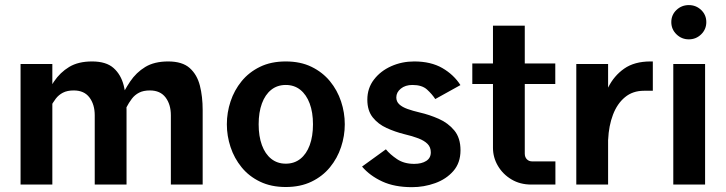

<svg xmlns="http://www.w3.org/2000/svg" viewBox="-20 -744 2927 774"><path d="M62.9 -486.1V0H191V-486.1ZM153.2 -335 182.1 -309.9Q192.7 -330.3 204.6 -345.9Q216.4 -361.5 233.8 -370.4Q251.2 -379.4 277.3 -379.4Q319.3 -379.4 340.6 -351.1Q361.9 -322.8 361.9 -279.3V0H490.1V-300.5Q490.1 -354.6 478.9 -398.9Q467.7 -443.2 437.8 -469.8Q408 -496.3 351.1 -496.3Q295.4 -496.3 258.8 -474.1Q222.2 -451.9 197.6 -415.2Q173 -378.5 153.2 -335ZM460.1 -335 489 -309.9Q499.6 -330.3 511.5 -345.9Q523.3 -361.5 540.7 -370.4Q558.1 -379.4 584.2 -379.4Q626.2 -379.4 647.5 -351.1Q668.8 -322.8 668.8 -279.3V0H797V-300.5Q797 -354.6 785.8 -398.9Q774.5 -443.2 744.7 -469.8Q714.8 -496.3 658 -496.3Q602.3 -496.3 565.7 -474.1Q529.1 -451.9 504.5 -415.2Q479.9 -378.5 460.1 -335Z M1132 -401.5Q1166.1 -401.5 1190.6 -382Q1215.1 -362.4 1228.4 -326.8Q1241.7 -291.3 1241.7 -242.9Q1241.7 -194.7 1228.6 -159Q1215.5 -123.3 1191 -103.8Q1166.5 -84.2 1132 -84.2Q1097.9 -84.2 1073.4 -103.8Q1048.8 -123.3 1035.8 -159Q1022.7 -194.7 1022.7 -242.9Q1022.7 -291.3 1035.8 -326.8Q1048.8 -362.4 1073.4 -382Q1097.9 -401.5 1132 -401.5ZM1132 -496.3Q1072.5 -496.3 1028.1 -474.6Q983.6 -452.9 954 -416.6Q924.3 -380.2 909.4 -335.1Q894.5 -290 894.5 -242.9Q894.5 -196.2 909.4 -151.1Q924.3 -106 954 -69.6Q983.6 -33.2 1028.3 -11.7Q1072.9 9.9 1132 9.9Q1191 9.9 1235.7 -11.7Q1280.3 -33.2 1310.1 -69.6Q1340 -106 1354.9 -151.1Q1369.9 -196.2 1369.9 -242.9Q1369.9 -290 1354.9 -335.1Q1340 -380.2 1310.1 -416.6Q1280.3 -452.9 1235.8 -474.6Q1191.4 -496.3 1132 -496.3Z M1836.1 -401Q1809.3 -443 1763.1 -469.7Q1716.8 -496.3 1649.7 -496.3Q1600.3 -496.3 1557.1 -477.1Q1513.9 -457.8 1487.4 -423.1Q1460.8 -388.4 1460.8 -342.2Q1460.8 -298.1 1482.6 -270.8Q1504.4 -243.5 1538.5 -228Q1572.6 -212.4 1609.7 -203.2Q1642.9 -195.4 1666.7 -186.2Q1690.6 -177 1703.6 -163.8Q1716.7 -150.5 1716.7 -129.8Q1716.7 -106.9 1698.2 -95.2Q1679.7 -83.4 1649.8 -83.4Q1609 -83.4 1580.7 -102.4Q1552.4 -121.5 1535.6 -142.1L1439.5 -72.5Q1471.2 -35.4 1520.8 -12.5Q1570.3 10.5 1641 10.5Q1689.1 10.5 1733.9 -5.6Q1778.8 -21.6 1807.6 -54.6Q1836.4 -87.5 1836.4 -138.2Q1836.4 -187.9 1811.5 -218.1Q1786.5 -248.3 1748.6 -265Q1710.7 -281.7 1672.1 -290.5Q1644 -297.1 1622.7 -304.7Q1601.3 -312.4 1589.5 -323.5Q1577.6 -334.6 1577.6 -351.3Q1577.6 -371.9 1595.8 -386.7Q1614 -401.5 1642.7 -401.5Q1681.2 -401.5 1701.4 -383.1Q1721.6 -364.7 1734.7 -344.7Z M2219 -93.4H2125.2Q2112.3 -93.4 2103.9 -101.9Q2095.5 -110.5 2095.5 -125V-640.4H1967.3V-148.1Q1967.3 -109.2 1987.2 -75.4Q2007.1 -41.5 2041.8 -20.8Q2076.5 0 2121.6 0H2219ZM1884 -405.5H2218.5V-488.2H1884Z M2303.2 -486.1V0H2431.4V-486.1ZM2431.6 -181.2Q2434.1 -237.1 2451.1 -281.7Q2468.1 -326.3 2499.5 -352.2Q2530.8 -378.1 2575.8 -378.1H2611.7V-496.3H2602.5Q2537.7 -496.3 2496.5 -467.5Q2455.2 -438.6 2431.9 -391.7Q2408.7 -344.7 2398.8 -289.6Q2388.9 -234.5 2387 -182.4Z M2686.2 -654.9Q2686.2 -625.9 2707 -605.7Q2727.8 -585.4 2756.8 -585.4Q2785.9 -585.4 2806.6 -605.6Q2827.3 -625.8 2827.3 -654.9Q2827.3 -684 2806.6 -703.7Q2785.9 -723.5 2756.8 -723.5Q2727.8 -723.5 2707 -703.8Q2686.2 -684 2686.2 -654.9ZM2694.2 -486.1V0H2822.4V-486.1Z"/></svg>

Font: Estedad-VF-FD Black
Style: Regular
Weight: 900
Designer: Amin Abedi
Version: Version 4.000